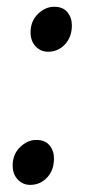

<svg xmlns="http://www.w3.org/2000/svg" viewBox="-20 -522 250 553"><path d="M68 -429Q68 -461 89.2 -481.8Q110.5 -502.5 136 -502.5Q161.5 -502.5 174.2 -486.8Q187 -471 187 -449Q187 -415.5 167.2 -394.2Q147.5 -373 118.5 -373Q97 -373 82.5 -388.5Q68 -404 68 -429ZM16.5 -45.5Q16.5 -77.5 37.8 -98.2Q59 -119 84.5 -119Q110 -119 122.8 -103.2Q135.5 -87.5 135.5 -65.5Q135.5 -32 115.8 -10.8Q96 10.5 67 10.5Q45.5 10.5 31 -5Q16.5 -20.5 16.5 -45.5Z"/></svg>

Font: Merriweather 60pt
Style: Italic
Weight: 400
Italic angle: -7.8°
Version: Version 2.101